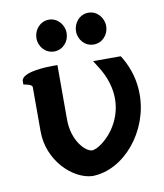

<svg xmlns="http://www.w3.org/2000/svg" viewBox="-79 -749 706 827"><g transform="rotate(-10 273.5 -336.0)"><path d="M429 -614C429 -651 401 -684 363 -684C325 -684 297 -651 297 -614C297 -577 325 -545 363 -545C401 -545 429 -577 429 -614ZM256 -614C256 -651 228 -684 190 -684C152 -684 124 -651 124 -614C124 -577 152 -545 190 -545C228 -545 256 -577 256 -614ZM474 -466 468 -475H347L363 -450C399 -395 412 -344 412 -299C412 -196 341 -123 295 -102C285 -98 279 -97 278 -97C248 -97 193 -154 193 -246V-485H170C152 -485 34 -483 34 -442V-428L48 -425C66 -421 72 -416 72 -409V-216C72 -87 175 9 260 12C399 9 520 -139 520 -299C520 -357 506 -411 474 -466Z"/></g></svg>

Font: Mint Spirit No2
Style: Bold
Weight: 700
Designer: HARENDAL Hirwen
Foundry: Arkandis Digital Foundry.
Version: Version 1.004;FFEdit